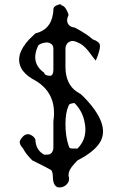

<svg xmlns="http://www.w3.org/2000/svg" viewBox="-20 -751 540 874"><path d="M277 94Q263 104 244 102Q223 95 221 61Q221 29 212 23Q211 22 210.5 22Q210 22 209 21Q195 13 174 2.5Q153 -8 127 -21Q99 -48 85 -75Q66 -95 71 -111Q76 -121 85 -130Q103 -148 125 -134Q134 -129 141 -117Q142 -68 181 -47H195Q214 -47 221 -66Q223 -72 223 -75V-199Q243 -333 127 -392Q54 -436 70 -503Q81 -538 113 -572Q114 -573 121 -579.5Q128 -586 141 -599Q210 -615 221 -687Q222 -692 222.5 -698Q223 -704 223 -709Q223 -722 244 -729Q260 -735 260 -726Q274 -726 287 -698Q292 -686 292 -682Q277 -652 297 -634Q308 -626 319 -626Q348 -611 368.5 -597.5Q389 -584 402 -572Q434 -561 435 -544Q437 -525 416 -475Q411 -480 382 -519Q358 -549 333 -558Q304 -573 286 -553Q278 -542 278 -530V-447Q278 -369 329 -334Q334 -331 338.5 -328Q343 -325 347 -323L361 -310Q480 -188 438 -108Q413 -62 333 -21Q299 13 294 32Q293 36 292.5 40Q292 44 292 49Q301 76 277 94ZM181 -420Q183 -406 209 -406Q223 -408 223 -434V-530Q223 -549 204 -556Q198 -558 195 -558Q166 -556 154 -544Q117 -465 181 -420ZM306 -75H333Q382 -124 364 -200Q354 -247 319 -282Q293 -280 292 -269Q278 -239 278 -186Q278 -131 292 -89Q292 -89 293 -86.5Q294 -84 296 -79Q300 -75 306 -75Z"/></svg>

Font: New Tegomin
Style: Regular
Weight: 400
Designer: Kyosuke Nagai
Version: Version 1.000